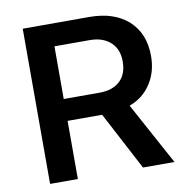

<svg xmlns="http://www.w3.org/2000/svg" viewBox="-80 -788 848 865"><g transform="rotate(-10 344.5 -355.0)"><path d="M80 0V-710H384Q498 -710 563 -651Q628 -592 628 -489V-488Q628 -416 592 -361.5Q556 -307 494 -285L649 0H505L365 -266H207V0ZM207 -366H371Q431 -366 464.5 -397.5Q498 -429 498 -487V-488Q498 -543 463 -575Q428 -607 368 -607H207Z"/></g></svg>

Font: Txt Sans SemiBold
Style: Regular
Weight: 600
Designer: Open Source
Foundry: XRLN
Version: Version 1.0